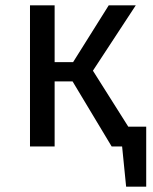

<svg xmlns="http://www.w3.org/2000/svg" viewBox="-20 -547 571 717"><path d="M526 -74V150H451L436 0H397L251 -243H184V0H92V-527H184V-315H253L386 -527H487L327 -283L459 -74Z"/></svg>

Font: Fira GO
Style: Regular
Weight: 400
Designer: Carrois Corporate
Foundry: Carrois Corporate GbR
Version: Version 0.300